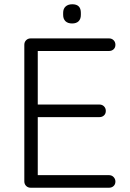

<svg xmlns="http://www.w3.org/2000/svg" viewBox="-20 -880 608 900"><path d="M521 -29Q521 -16 512.5 -8Q504 0 491 0H124Q111 0 102.5 -8.5Q94 -17 94 -30V-670Q94 -683 102.5 -691.5Q111 -700 124 -700H491Q504 -700 512.5 -691.5Q521 -683 521 -670Q521 -657 512.5 -649Q504 -641 491 -641H157V-390H446Q459 -390 467.5 -381.5Q476 -373 476 -360Q476 -347 467.5 -339Q459 -331 446 -331H157V-59H491Q504 -59 512.5 -50Q521 -41 521 -29ZM276 -810V-820Q276 -839 287.5 -849.5Q299 -860 319 -860Q359 -860 359 -820V-810Q359 -791 348.5 -780.5Q338 -770 318 -770Q298 -770 287 -780.5Q276 -791 276 -810Z"/></svg>

Font: Quicksand
Style: Regular
Weight: 400
Designer: Andrew Paglinawan
Foundry: Andrew Paglinawan
Version: Version 3.000